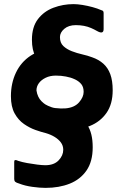

<svg xmlns="http://www.w3.org/2000/svg" viewBox="-20 -684 640 932"><path d="M49 185V101Q49 94 53.5 93Q58 92 69 97Q87 103 112 107.5Q137 112 161 115Q185 118 200 118Q242 118 264.5 94.5Q287 71 287 43Q287 23 275.5 7.5Q264 -8 245 -19.5Q226 -31 202 -38Q181 -43 152.5 -53Q124 -63 96.5 -82Q69 -101 51 -133.5Q33 -166 33 -217Q33 -280 57.5 -331.5Q82 -383 128.5 -413.5Q175 -444 239 -444Q262 -444 292 -439Q322 -434 352 -426Q382 -418 403 -408Q414 -405 416 -400.5Q418 -396 418 -388V-293Q418 -259 378 -282Q363 -292 343 -300Q323 -308 300 -312.5Q277 -317 251 -317Q223 -317 201.5 -306.5Q180 -296 168.5 -280Q157 -264 157 -245Q162 -212 181.5 -192.5Q201 -173 227.5 -162.5Q254 -152 281 -145.5Q308 -139 329 -131Q354 -122 373 -108.5Q392 -95 404.5 -76Q417 -57 423.5 -30.5Q430 -4 430 31Q430 100 400 143.5Q370 187 318.5 207.5Q267 228 201 228Q173 228 137 223Q101 218 73 207Q59 203 54 198.5Q49 194 49 185ZM150 -95 148 -182Q148 -187 150.5 -192Q153 -197 157.5 -199Q162 -201 169 -196Q218 -163 247.5 -159.5Q277 -156 299 -158Q342 -162 364 -187.5Q386 -213 386 -238Q386 -261 375 -275Q364 -289 344.5 -298.5Q325 -308 302 -314Q281 -320 252.5 -329.5Q224 -339 197 -358Q170 -377 152.5 -409Q135 -441 135 -491Q135 -553 164 -591Q193 -629 239.5 -646.5Q286 -664 337 -664Q356 -664 380.5 -660Q405 -656 429 -649.5Q453 -643 471 -635Q479 -633 481 -629.5Q483 -626 483 -620V-543Q483 -515 450 -534Q438 -541 422 -548Q406 -555 387.5 -558.5Q369 -562 348 -562Q313 -562 292 -544Q271 -526 271 -504Q271 -476 287.5 -460.5Q304 -445 328.5 -435.5Q353 -426 379.5 -420Q406 -414 427 -406Q459 -395 481.5 -375Q504 -355 515.5 -323.5Q527 -292 527 -246Q527 -179 497 -136Q467 -93 416 -72.5Q365 -52 301 -52Q273 -52 237.5 -57Q202 -62 174 -72Q160 -77 155 -81.5Q150 -86 150 -95Z"/></svg>

Font: Glory ExtraBold
Style: Regular
Weight: 800
Designer: Robert Leuschke
Foundry: Robert Leuschke
Version: Version 1.011